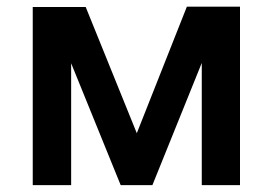

<svg xmlns="http://www.w3.org/2000/svg" viewBox="-20 -540 790 560"><path d="M680 0H568.5V-356.5L424.5 0H332L187.5 -355.5V0H75.5V-519.5H230L379 -151.5L525 -520.5H680Z"/></svg>

Font: Acari Sans
Style: Bold
Weight: 700
Designer: Alfredo Marco Pradil and Stefan Peev (font) & Cristiano Sobral (main changes)
Foundry: Alfredo Marco Pradil and Stefan Peev (font) & Cristiano Sobral (main changes)
Version: Version 1.063; ttfautohint (v1.8.3)